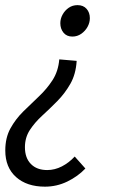

<svg xmlns="http://www.w3.org/2000/svg" viewBox="-24 -519 452 734"><path d="M147.8 194.6Q78.6 194.6 37.4 157.9Q-3.8 121.1 -3.8 56.3Q-3.8 7.8 15.7 -27.8Q35.3 -63.4 64.7 -92.6Q94.2 -121.8 124.6 -150.3Q154.9 -178.8 176.9 -212.7Q198.8 -246.7 202.6 -292L269.1 -286.3Q266 -235.5 245.1 -198.8Q224.2 -162.1 195.3 -132.7Q166.4 -103.4 137.8 -77.3Q109.3 -51.3 90.3 -22.3Q71.3 6.7 71.3 43.7Q71.3 84.8 94.1 107.9Q116.8 131.1 156.4 131.1Q185.4 131.1 212.6 117.1Q239.8 103.1 261.6 79.4L302.4 125.2Q273.6 155.5 233.2 175.1Q192.8 194.6 147.8 194.6ZM252.5 -379.2Q231 -379.2 218.8 -394Q206.6 -408.9 206.6 -430.3Q206.6 -447.6 215.3 -463.3Q223.9 -479 238.6 -489.2Q253.3 -499.4 272.4 -499.4Q294.5 -499.4 307 -485.2Q319.5 -471.1 319.5 -449.5Q319.5 -432.6 310.8 -416.6Q302 -400.6 286.8 -389.9Q271.6 -379.2 252.5 -379.2Z"/></svg>

Font: Source Sans 3 VF
Style: Italic
Weight: 200
Italic angle: -11°
Designer: Paul D. Hunt
Foundry: Adobe Systems Incorporated
Version: Version 3.042;hotconv 1.0.118;makeotfexe 2.5.65603